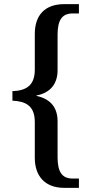

<svg xmlns="http://www.w3.org/2000/svg" viewBox="-20 -780 441 927"><path d="M290 127H361V82H330C277 82 258 46 258 -21V-194C258 -259 226 -302 156 -317V-319C225 -332 258 -377 258 -441V-612C258 -679 277 -715 330 -715H361V-760H290C198 -760 148 -708 148 -616V-443C148 -363 101 -342 40 -340V-294C101 -291 148 -272 148 -191V-18C148 71 198 127 290 127Z"/></svg>

Font: Noto Serif Myanmar SemiCondensed Medium
Style: Regular
Weight: 500
Width: 4
Designer: Ben Mitchell and the Monotype Design Team
Foundry: Monotype Imaging Inc.
Version: Version 2.106